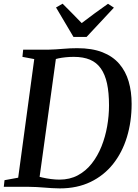

<svg xmlns="http://www.w3.org/2000/svg" viewBox="-28 -1012 749 1040"><path d="M97.5 -743H235Q273.5 -744 312.8 -747.5Q352 -751 390.5 -751Q470.5 -751 526.8 -729Q583 -707 618 -666.2Q653 -625.5 669 -570.5Q685 -515.5 685 -449.5Q685 -353 659.5 -269.5Q634 -186 584.5 -123.8Q535 -61.5 462.5 -26.5Q390 8.5 295.5 8.5Q273.5 8.5 252.8 7Q232 5.5 211.2 4Q190.5 2.5 170.5 1.2Q150.5 0 130 0H-7.5L-3.5 -36L70.5 -49.5L157.5 -692L93.5 -704ZM182 -21 165.5 -59.5Q179 -55.5 201 -50.5Q223 -45.5 247.8 -42.2Q272.5 -39 294 -39Q350 -39 393.8 -62.5Q437.5 -86 469.2 -126.5Q501 -167 521.8 -219Q542.5 -271 552.5 -328Q562.5 -385 562.5 -441Q562.5 -510 551.8 -559.5Q541 -609 518.2 -641.2Q495.5 -673.5 459.2 -688.8Q423 -704 371.5 -704Q349 -704 327.5 -701.8Q306 -699.5 289 -696Q272 -692.5 261.5 -689L278.5 -720.5ZM370 -812 275.5 -971.5 311 -992Q337 -966 363 -939.8Q389 -913.5 414.5 -887Q448.5 -913.5 484.5 -939.5Q520.5 -965.5 557 -991.5L589 -970.5L441 -812Z"/></svg>

Font: Merriweather 48pt Medium
Style: Italic
Weight: 500
Italic angle: -7.8°
Version: Version 2.101